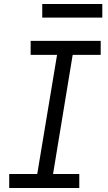

<svg xmlns="http://www.w3.org/2000/svg" viewBox="-20 -939 540 959"><path d="M26 0V-70H166L265 -665H133V-735H483V-665H343L245 -70H376V0ZM191 -851V-919H491V-851Z"/></svg>

Font: Iosevka SS04 Oblique
Style: Regular
Weight: 400
Italic angle: -9°
Monospace: yes
Designer: Belleve Invis
Foundry: Belleve Invis
Version: Version 19.0.0; ttfautohint (v1.8.4)